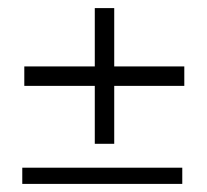

<svg xmlns="http://www.w3.org/2000/svg" viewBox="-20 -592 510 474"><path d="M40 -428H214V-572H262V-428H435V-380H262V-237H214V-380H40ZM35 -178H430V-138H35Z"/></svg>

Font: Phudu Light
Style: Bold
Weight: 700
Version: Version 1.005;gftools[0.9.23]